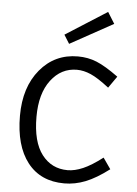

<svg xmlns="http://www.w3.org/2000/svg" viewBox="-61 -969 737 1030"><g transform="rotate(5 307.0 -453.5)"><path d="M255.9 -779.8 479 -921.9 517.1 -860.8 285.2 -732.9ZM324.2 15.1Q196.3 15.1 126.2 -74.7Q56.2 -164.6 56.2 -326.2Q56.2 -480 135.3 -575Q214.4 -669.9 338.9 -669.9Q393.1 -669.9 440.4 -650.6Q487.8 -631.3 558.1 -580.1L514.2 -517.1Q454.1 -564 415 -581.1Q376 -598.1 339.8 -598.1Q254.9 -598.1 200 -525.9Q145 -453.6 145 -328.1Q145 -193.4 197.3 -125.2Q249.5 -57.1 335.9 -57.1Q374 -57.1 418.5 -76.2Q462.9 -95.2 522.9 -141.1L564 -82Q495.1 -29.8 438.5 -7.3Q381.8 15.1 324.2 15.1Z"/></g></svg>

Font: IntelOne Mono
Style: Regular
Weight: 400
Designer: Fred Shallcrass
Foundry: Frere-Jones Type LLC
Version: Version 1.200;hotconv 1.1.0;makeotfexe 2.6.0;FJTRelease1.2